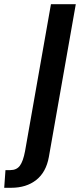

<svg xmlns="http://www.w3.org/2000/svg" viewBox="-92 -720 387 912"><path d="M-66 88H-43Q-13 88 2.5 67Q18 46 27 -2L150 -700H268L140 26Q127 98 80 135Q33 172 -39 172H-72Z"/></svg>

Font: Cabin SemiBold
Style: Italic
Weight: 600
Italic angle: -7°
Designer: Pablo Impallari
Foundry: Pablo Impallari. http://www.impallari.com Igino Marini. http://www.ikern.com
Version: Version 2.200